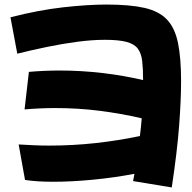

<svg xmlns="http://www.w3.org/2000/svg" viewBox="-20 -788 842 844"><path d="M90 3 62 -153Q96 -151 129 -149.5Q162 -148 195 -148Q300 -148 400 -159Q500 -170 595 -190Q600 -229 603 -268Q512 -289 417.5 -301Q323 -313 223 -313Q157 -313 88 -307L107 -472Q175 -478 242 -478Q337 -478 430.5 -467Q524 -456 609 -436Q609 -486 605 -520Q601 -554 585.5 -574.5Q570 -595 535.5 -604Q501 -613 441 -613Q386 -613 321 -604.5Q256 -596 188 -582Q120 -568 56 -552L26 -712Q151 -744 258.5 -756Q366 -768 448 -768Q550 -768 614.5 -753.5Q679 -739 714 -702Q749 -665 762.5 -599Q776 -533 776 -431Q776 -350 767.5 -236.5Q759 -123 735 36L565 8Q568 -8 571 -24Q482 -7 388 2Q294 11 215 11Q178 11 147 9Q116 7 90 3Z"/></svg>

Font: Mochiy Pop P One
Style: Regular
Weight: 400
Designer: FONTDASU
Foundry: FONTDASU / Google Inc. / Adobe
Version: Version 2.000